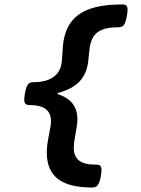

<svg xmlns="http://www.w3.org/2000/svg" viewBox="-20 -690 640 873"><path d="M560.1 -644.5Q560.1 -634.8 557.1 -618.7Q553.2 -596.2 548.1 -585Q543 -573.7 535.9 -569.8Q528.8 -565.9 517.1 -565.9Q471.2 -565.9 444.1 -554.9Q417 -543.9 403.8 -521.7Q390.6 -499.5 386.7 -463.9L381.3 -413.1Q375.5 -356.4 342.5 -320.6Q309.6 -284.7 242.2 -267.1L241.7 -262.2Q332 -234.4 332 -147.5Q332 -133.3 328.6 -111.8L319.8 -61Q315.4 -33.7 315.4 -19Q315.4 20 338.6 39.3Q361.8 58.6 417 58.6Q430.2 58.6 435.8 63.5Q441.4 68.4 441.4 82.5Q441.4 93.3 438.5 110.8Q433.1 141.1 424.3 151.9Q415.5 162.6 398.4 162.6Q293 162.6 242.9 123.3Q192.9 84 192.9 4.9Q192.9 -25.4 199.2 -58.6L209.5 -113.8Q211.9 -125.5 211.9 -139.6Q211.9 -212.4 114.7 -212.4Q102.1 -212.4 96.2 -217.8Q90.3 -223.1 90.3 -237.3Q90.3 -248 93.3 -264.6Q96.7 -286.1 101.8 -297.1Q106.9 -308.1 114 -312.3Q121.1 -316.4 132.8 -316.4Q191.9 -316.4 224.9 -341.3Q257.8 -366.2 261.2 -413.1L265.6 -474.6Q270.5 -543.5 301 -586.4Q331.5 -629.4 389.2 -649.7Q446.8 -669.9 535.6 -669.9Q548.3 -669.9 554.2 -664.6Q560.1 -659.2 560.1 -644.5Z"/></svg>

Font: Courier Prime
Style: Bold Italic
Weight: 700
Italic angle: -10°
Designer: Alan Dague-Greene
Foundry: Quote-Unquote Apps
Version: Version 3.018